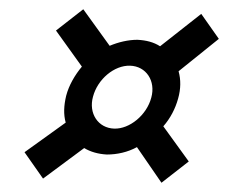

<svg xmlns="http://www.w3.org/2000/svg" viewBox="-20 -512 493 415"><path d="M211 -178C233 -178 256 -183 276 -194L329 -117L388 -163L333 -239C348 -256 359 -277 365 -299C371 -320 371 -340 366 -358L453 -428L415 -482L326 -412C312 -421 296 -425 277 -426C257 -426 236 -421 217 -413L160 -492L101 -446L157 -368C142 -350 129 -328 123 -305C118 -284 117 -265 122 -247L33 -183L73 -126L162 -192C175 -184 192 -179 211 -178ZM227 -234C192 -235 171 -267 181 -303C191 -341 227 -371 261 -370C296 -369 317 -337 307 -301C297 -263 260 -233 227 -234Z"/></svg>

Font: Mazius Display Extra Italic
Style: Bold
Weight: 700
Italic angle: -17°
Designer: Alberto Casagrande & Collletttivo
Foundry: Collletttivo
Version: Version 2.000;Glyphs 3.2 (3217)